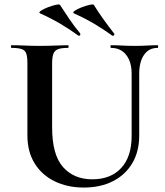

<svg xmlns="http://www.w3.org/2000/svg" viewBox="-20 -828 743 862"><path d="M571 -497Q571 -550 546.5 -581.5Q522 -613 478 -613Q476 -613 476 -619Q476 -625 478 -625Q503 -625 529.5 -623.5Q556 -622 587 -622Q614 -622 640 -623.5Q666 -625 688 -625Q690 -625 690 -619Q690 -613 688 -613Q648 -613 626.5 -581.5Q605 -550 605 -497V-219Q605 -148 574 -95.5Q543 -43 487 -14.5Q431 14 356 14Q283 14 225.5 -14Q168 -42 135.5 -94.5Q103 -147 103 -221V-544Q103 -573 98 -587.5Q93 -602 77.5 -607.5Q62 -613 32 -613Q29 -613 29 -619Q29 -625 32 -625Q58 -625 90 -623.5Q122 -622 158 -622Q196 -622 228 -623.5Q260 -625 285 -625Q288 -625 288 -619Q288 -613 285 -613Q255 -613 240 -607Q225 -601 219.5 -586Q214 -571 214 -542V-256Q214 -133 263 -78Q312 -23 394 -23Q477 -23 524 -73.5Q571 -124 571 -218ZM484 -668Q489 -666 492 -670Q495 -674 492 -678Q467 -710 444 -742Q421 -774 402 -805Q400 -810 383.5 -806.5Q367 -803 347.5 -795.5Q328 -788 316 -780Q304 -772 312 -768Q363 -745 403.5 -721Q444 -697 484 -668ZM332 -668Q337 -666 339.5 -670Q342 -674 340 -678Q314 -709 292 -741.5Q270 -774 250 -805Q248 -810 231.5 -806.5Q215 -803 195.5 -795.5Q176 -788 164 -780Q152 -772 160 -768Q211 -745 251.5 -721Q292 -697 332 -668Z"/></svg>

Font: Cormorant Garamond Light
Style: Bold
Weight: 700
Version: Version 4.001